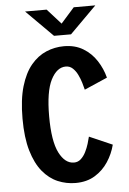

<svg xmlns="http://www.w3.org/2000/svg" viewBox="-60 -948 671 1002"><g transform="rotate(-5 275.0 -447.0)"><path d="M295 10.5Q247 10.5 202.5 -8.2Q158 -27 123.2 -69Q88.5 -111 68.2 -179.8Q48 -248.5 48 -348Q48 -447.5 68.2 -516.2Q88.5 -585 123.5 -626.8Q158.5 -668.5 203 -687.2Q247.5 -706 296 -706Q354 -706 396.5 -680.2Q439 -654.5 466.2 -612.5Q493.5 -570.5 505.5 -523L385 -470.5Q381.5 -485.5 375 -507.2Q368.5 -529 358.2 -550Q348 -571 332.8 -585.2Q317.5 -599.5 296.5 -599.5Q249.5 -599.5 218.5 -538.8Q187.5 -478 187.5 -348Q187.5 -218 218.2 -157.2Q249 -96.5 296 -96.5Q317 -96.5 332.2 -110.5Q347.5 -124.5 358 -145.5Q368.5 -166.5 375 -188Q381.5 -209.5 385 -224.5L505.5 -172Q493.5 -124.5 466.2 -83Q439 -41.5 396.5 -15.5Q354 10.5 295 10.5ZM110 -904H223L294.5 -824.5L365 -904H478L338.5 -764.5H249.5Z"/></g></svg>

Font: Trispace SemiCondensed SemiBold
Style: Regular
Weight: 600
Width: 4
Designer: Tyler Finck
Foundry: Etcetera Type Company
Version: Version 1.210; ttfautohint (v1.8.3)